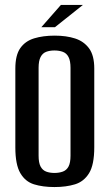

<svg xmlns="http://www.w3.org/2000/svg" viewBox="-20 -744 443 776"><path d="M200 12Q153 12 117.5 1Q82 -10 62 -44.5Q42 -79 42 -148V-467Q42 -521 62 -549.5Q82 -578 118 -589Q154 -600 201 -600Q248 -600 283.5 -588.5Q319 -577 340 -548.5Q361 -520 361 -467V-149Q361 -78 340 -44Q319 -10 283 1Q247 12 200 12ZM200 -45Q219 -45 234 -50.5Q249 -56 257 -71Q265 -86 265 -115V-470Q265 -498 257 -513.5Q249 -529 234 -534.5Q219 -540 200 -540Q181 -540 166.5 -534.5Q152 -529 144 -513.5Q136 -498 136 -470V-115Q136 -86 144 -71Q152 -56 166.5 -50.5Q181 -45 200 -45ZM147 -634 226 -724H315L202 -634Z"/></svg>

Font: Alumni Sans SemiBold
Style: Regular
Weight: 600
Designer: Robert E. Leuschke
Foundry: Robert E. Leuschke
Version: Version 1.018